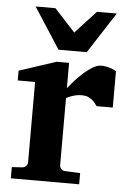

<svg xmlns="http://www.w3.org/2000/svg" viewBox="-52 -761 537 801"><g transform="rotate(5 216.0 -360.5)"><path d="M354 -330.1Q350.6 -335 345.5 -341.8Q340.3 -348.6 332.8 -355Q325.2 -361.3 314.5 -365.7Q303.7 -370.1 289.1 -370.1Q274.9 -370.1 262.7 -367.2Q250.5 -364.3 242.2 -360.8Q231.9 -356.9 224.1 -352.1V-71.8Q224.1 -63 230.2 -55.9Q236.3 -48.8 246.1 -48.8L310.1 -45.9V1H23.9V-45.9L67.9 -48.8Q77.1 -49.8 83.5 -56.4Q89.8 -63 89.8 -71.8V-408.2H17.1V-449.2L171.9 -500H224.1V-394Q233.4 -405.8 249.3 -423.8Q265.1 -441.9 283.7 -458.7Q302.2 -475.6 322 -487.8Q341.8 -500 358.9 -500Q367.7 -500 377 -498.5Q386.2 -497.1 394.8 -494.4Q403.3 -491.7 410.4 -488.5Q417.5 -485.4 421.9 -481.9V-330.1ZM293.5 -550.8H175.3L64.5 -722.2H147.5L234.4 -627.9L321.3 -722.2H404.3Z"/></g></svg>

Font: Charis SIL APac
Style: Bold
Weight: 700
Foundry: SIL International
Version: Version 5.000